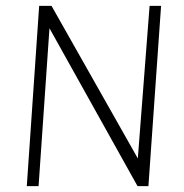

<svg xmlns="http://www.w3.org/2000/svg" viewBox="-20 -632 626 652"><path d="M71 0 113 -612H155L448 -94L488 -612H527L484 0H447L148 -536L111 0Z"/></svg>

Font: Ancizar Sans Thin
Style: Italic
Weight: 100
Italic angle: -4°
Designer: Cesar Puertas, Viviana Monsalve, Julian Moncada, Julian Prieto, Jose Castro, Mariel Hernandez, Felipe Aragon, Sara Alarc
Version: Version 8.100